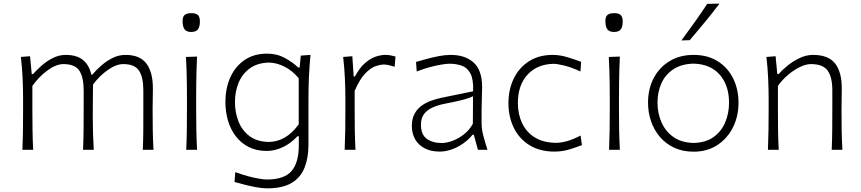

<svg xmlns="http://www.w3.org/2000/svg" viewBox="-20 -820 4713 1051"><path d="M761.7 0H820.3Q816.9 -57.1 816.2 -110.1Q815.4 -163.1 815.4 -226.1Q815.4 -247.6 816.2 -275.9Q816.9 -304.2 816.9 -336.9Q816.9 -425.3 781.2 -472.4Q745.6 -519.5 667 -519.5Q630.4 -519.5 596.7 -502.9Q563 -486.3 534.7 -461.4Q506.3 -436.5 485.4 -411.6H480Q467.8 -464.8 433.6 -492.2Q399.4 -519.5 339.8 -519.5Q303.2 -519.5 269.3 -502.4Q235.4 -485.4 207.8 -460.9Q180.2 -436.5 161.1 -414.6H153.8L144.5 -512.2L94.2 -508.3Q101.1 -450.7 103.8 -391.6Q106.4 -332.5 106.4 -277.3V-226.1Q106.4 -163.1 105.7 -110.1Q105 -57.1 102.5 0H161.6Q158.7 -57.1 158 -109.9Q157.2 -162.6 157.2 -224.6V-349.6Q192.9 -400.4 240.2 -434.8Q287.6 -469.2 327.6 -469.2Q390.6 -469.2 414.3 -433.1Q438 -397 438 -326.2V-224.6Q438 -162.6 437.5 -109.9Q437 -57.1 434.6 0H493.2Q490.7 -44.9 489.3 -86.7Q487.8 -128.4 487.8 -174.3Q487.8 -199.7 488 -233.2Q488.3 -266.6 488.5 -299.8Q488.8 -333 489.3 -357.4Q524.9 -405.3 570.6 -437.3Q616.2 -469.2 654.8 -469.2Q717.3 -469.2 741 -433.1Q764.6 -397 764.6 -326.2V-224.6Q764.6 -162.6 764.4 -109.9Q764.2 -57.1 761.7 0Z M999.5 0H1058.6Q1055.7 -57.1 1054.7 -110.1Q1053.7 -163.1 1053.7 -226.1V-277.3Q1053.7 -320.8 1054.2 -359.4Q1054.7 -397.9 1055.7 -434.8Q1056.6 -471.7 1058.6 -510.3L998 -508.3Q1000 -470.2 1001.2 -433.6Q1002.4 -397 1002.9 -358.9Q1003.4 -320.8 1003.4 -277.3V-226.1Q1003.4 -163.1 1002.7 -110.1Q1002 -57.1 999.5 0ZM1026.4 -645Q1052.2 -645 1063.2 -658.9Q1074.2 -672.9 1074.2 -702.1Q1074.2 -727.1 1063.5 -737.5Q1052.7 -748 1027.8 -748Q1002.4 -748 991 -738.3Q979.5 -728.5 979.5 -705.6Q979.5 -673.8 990.5 -659.4Q1001.5 -645 1026.4 -645Z M1442.9 210.9Q1415.5 210.9 1382.1 204.8Q1348.6 198.7 1317.1 190.4Q1285.6 182.1 1263.7 176.3L1268.1 122.1Q1304.2 135.7 1338.4 144.8Q1372.6 153.8 1399.4 158.2Q1426.3 162.6 1439.9 162.6Q1537.1 162.6 1576.4 115.7Q1615.7 68.8 1615.7 -23.9V-74.2H1608.4Q1571.3 -34.7 1527.6 -14.2Q1483.9 6.3 1440.4 6.3Q1384.3 6.3 1341.8 -15.1Q1299.3 -36.6 1270.8 -74Q1242.2 -111.3 1228 -159.7Q1213.9 -208 1213.9 -261.7Q1213.9 -337.4 1241 -397.2Q1268.1 -457 1319.1 -491.7Q1370.1 -526.4 1441.9 -526.4Q1496.1 -526.4 1539.3 -502.7Q1582.5 -479 1612.8 -450.2H1620.1L1626.5 -515.6L1679.7 -519.5Q1673.8 -460 1671.1 -399.2Q1668.5 -338.4 1668.5 -281.2V-27.3Q1668.5 44.4 1647 98.1Q1625.5 151.9 1576.2 181.4Q1526.9 210.9 1442.9 210.9ZM1450.7 -43Q1546.4 -43.9 1615.2 -139.6V-391.6Q1580.6 -433.6 1536.9 -455.3Q1493.2 -477.1 1452.6 -477.5Q1390.1 -476.1 1348.6 -446.5Q1307.1 -417 1286.6 -368.4Q1266.1 -319.8 1266.1 -260.7Q1266.1 -204.1 1285.6 -154.8Q1305.2 -105.5 1345.9 -75Q1386.7 -44.4 1450.7 -43Z M1866.7 0H1925.8Q1922.9 -57.1 1922.1 -109.9Q1921.4 -162.6 1921.4 -224.6V-322.8Q1949.7 -387.7 1979.5 -418.2Q2009.3 -448.7 2035.9 -457.8Q2062.5 -466.8 2081.1 -466.8Q2094.2 -466.8 2109.9 -463.1Q2125.5 -459.5 2140.1 -454.1L2145 -510.7Q2131.8 -514.6 2117.7 -517.1Q2103.5 -519.5 2087.9 -519.5Q2065.9 -519.5 2037.4 -510.3Q2008.8 -501 1979 -475.6Q1949.2 -450.2 1922.9 -401.4H1916L1908.7 -512.2L1858.4 -508.3Q1865.2 -450.7 1867.9 -391.6Q1870.6 -332.5 1870.6 -277.3V-226.1Q1870.6 -163.1 1869.9 -110.1Q1869.1 -57.1 1866.7 0Z M2398.4 -37.1Q2348.6 -37.1 2316.4 -60.1Q2284.2 -83 2284.2 -137.7Q2284.2 -174.8 2302.5 -197.5Q2320.8 -220.2 2350.8 -232.9Q2380.9 -245.6 2416 -252.4Q2469.7 -262.7 2499.5 -270Q2529.3 -277.3 2544.7 -283Q2560.1 -288.6 2569.3 -293L2568.4 -142.6Q2548.8 -106.9 2518.3 -83.5Q2487.8 -60.1 2455.6 -48.6Q2423.3 -37.1 2398.4 -37.1ZM2387.7 9.8Q2418.5 9.8 2451.7 -1.7Q2484.9 -13.2 2514.9 -34.2Q2544.9 -55.2 2566.9 -82.5H2573.7L2596.2 0H2648.4Q2634.8 -42 2625.5 -78.1Q2616.2 -114.3 2616.2 -146V-216.8Q2616.2 -251.5 2617.7 -286.1Q2619.1 -320.8 2619.1 -343.3Q2619.1 -436 2572.5 -477.8Q2525.9 -519.5 2446.8 -519.5Q2417 -519.5 2381.8 -512.7Q2346.7 -505.9 2313.7 -496.8Q2280.8 -487.8 2257.3 -481L2261.2 -428.7Q2299.3 -443.8 2335 -453.1Q2370.6 -462.4 2398.2 -466.8Q2425.8 -471.2 2440.4 -471.2Q2477.5 -471.2 2507.8 -460.4Q2538.1 -449.7 2555.2 -417.5Q2572.3 -385.3 2569.8 -320.3L2396.5 -284.7Q2370.6 -279.3 2342.3 -269.5Q2314 -259.8 2289.6 -242.7Q2265.1 -225.6 2249.8 -198.2Q2234.4 -170.9 2234.4 -130.4Q2234.4 -89.4 2252.4 -57.6Q2270.5 -25.9 2304.7 -8.1Q2338.9 9.8 2387.7 9.8Z M3015.1 9.8Q3059.6 9.8 3098.9 -2.7Q3138.2 -15.1 3165.5 -25.4L3158.2 -78.1Q3121.6 -58.6 3086.9 -48.3Q3052.2 -38.1 3021.5 -38.1Q2952.1 -39.6 2906.5 -68.4Q2860.8 -97.2 2837.9 -146Q2814.9 -194.8 2814.9 -255.9Q2814.9 -354.5 2867.9 -411.6Q2920.9 -468.8 3009.8 -470.7Q3029.3 -470.7 3068.6 -461.2Q3107.9 -451.7 3157.2 -428.7L3161.1 -481.4Q3131.3 -493.2 3088.1 -506.3Q3044.9 -519.5 3005.9 -519.5Q2929.7 -519.5 2875.5 -484.6Q2821.3 -449.7 2792.2 -389.9Q2763.2 -330.1 2763.2 -254.9Q2763.2 -180.7 2792.5 -120.6Q2821.8 -60.5 2878.2 -25.4Q2934.6 9.8 3015.1 9.8Z M3314 0H3373Q3370.1 -57.1 3369.1 -110.1Q3368.2 -163.1 3368.2 -226.1V-277.3Q3368.2 -320.8 3368.7 -359.4Q3369.1 -397.9 3370.1 -434.8Q3371.1 -471.7 3373 -510.3L3312.5 -508.3Q3314.5 -470.2 3315.7 -433.6Q3316.9 -397 3317.4 -358.9Q3317.9 -320.8 3317.9 -277.3V-226.1Q3317.9 -163.1 3317.1 -110.1Q3316.4 -57.1 3314 0ZM3340.8 -645Q3366.7 -645 3377.7 -658.9Q3388.7 -672.9 3388.7 -702.1Q3388.7 -727.1 3377.9 -737.5Q3367.2 -748 3342.3 -748Q3316.9 -748 3305.4 -738.3Q3293.9 -728.5 3293.9 -705.6Q3293.9 -673.8 3304.9 -659.4Q3315.9 -645 3340.8 -645Z M3776.9 -37.6Q3709.5 -39.1 3665.8 -70.3Q3622.1 -101.6 3600.6 -151.4Q3579.1 -201.2 3579.1 -257.8Q3579.1 -317.4 3601.1 -365.2Q3623 -413.1 3667.2 -441.7Q3711.4 -470.2 3776.9 -471.7Q3869.1 -469.2 3919.9 -410.9Q3970.7 -352.5 3970.7 -257.8Q3970.7 -201.2 3950.2 -151.4Q3929.7 -101.6 3886.7 -70.3Q3843.8 -39.1 3776.9 -37.6ZM3776.9 10.3Q3851.1 10.3 3906.2 -25.6Q3961.4 -61.5 3991.9 -122.3Q4022.5 -183.1 4022.5 -257.8Q4022.5 -332 3992.9 -391.4Q3963.4 -450.7 3908.2 -485.1Q3853 -519.5 3776.4 -519.5Q3702.1 -519.5 3646 -485.8Q3589.8 -452.1 3558.6 -393.1Q3527.3 -334 3527.3 -257.8Q3527.3 -204.6 3543.9 -156.2Q3560.5 -107.9 3592.3 -70.6Q3624 -33.2 3670.4 -11.5Q3716.8 10.3 3776.9 10.3ZM3710 -598.6 3755.9 -600.1Q3797.9 -649.9 3838.9 -699.5Q3879.9 -749 3918.5 -800.3L3851.1 -798.8Q3818.4 -748.5 3782.7 -698.7Q3747.1 -648.9 3710 -598.6Z M4183.6 0H4242.7Q4239.7 -57.1 4239 -109.9Q4238.3 -162.6 4238.3 -224.6V-349.6Q4262.2 -383.8 4294.2 -410.6Q4326.2 -437.5 4359.1 -453.4Q4392.1 -469.2 4418.9 -469.2Q4485.4 -469.2 4510.7 -433.1Q4536.1 -397 4536.1 -326.2V-224.6Q4536.1 -162.6 4535.6 -109.9Q4535.2 -57.1 4532.7 0H4591.3Q4587.9 -57.1 4587.2 -110.1Q4586.4 -163.1 4586.4 -226.1Q4586.4 -247.6 4587.2 -275.9Q4587.9 -304.2 4587.9 -336.9Q4587.9 -425.3 4551.3 -472.4Q4514.6 -519.5 4430.2 -519.5Q4393.6 -519.5 4357.4 -502.4Q4321.3 -485.4 4291.3 -460.9Q4261.2 -436.5 4242.2 -414.6H4234.9L4225.6 -512.2L4175.3 -508.3Q4182.1 -450.7 4184.8 -391.6Q4187.5 -332.5 4187.5 -277.3V-226.1Q4187.5 -163.1 4186.8 -110.1Q4186 -57.1 4183.6 0Z"/></svg>

Font: Pinar FD VF
Style: Regular
Weight: 300
Designer: Amin Abedi
Version: Version 2.000